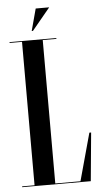

<svg xmlns="http://www.w3.org/2000/svg" viewBox="-58 -886 493 923"><g transform="rotate(-5 188.5 -425.0)"><path d="M150.5 -850 122 -744H128L215.5 -850ZM292.6 -4H171V-696H237V-700H11V-696H71V-4H11V0H342L364 -233H355.5Z"/></g></svg>

Font: Picaflor 96 pt
Style: Regular
Weight: 400
Designer: Ariel Martín Pérez
Foundry: Tunera Type Foundry
Version: Version 1.000;hotconv 1.0.109;makeotfexe 2.5.65596